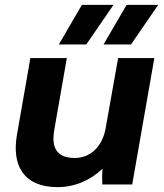

<svg xmlns="http://www.w3.org/2000/svg" viewBox="-20 -759 676 790"><path d="M217 11C287 11 352 -17 402 -65C400 -44 400 -18 401 0H524L615 -520H466L415 -233C402 -157 353 -109 287 -109C200 -109 194 -169 203 -223L255 -520H105L50 -206C27 -76 79 11 217 11ZM222 -576H335L447 -739H317ZM406 -576H519L631 -739H501Z"/></svg>

Font: Fixel Display 20240404
Style: Bold Italic
Weight: 700
Italic angle: -10°
Designer: AlfaBravo + MacPaw
Foundry: Kyrylo Tkachov, Marchela Mozhyna, Serhii Makarenko, Maria Weinstein, Zakhar Kryvoshyya
Version: Version 1.211;Glyphs 3.2 (3225)